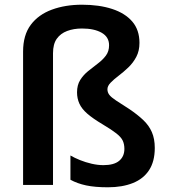

<svg xmlns="http://www.w3.org/2000/svg" viewBox="-20 -785 716 815"><path d="M572 -603Q572 -569 558.5 -543.5Q545 -518 524.5 -498.5Q504 -479 483.5 -463.5Q463 -448 449.5 -434Q436 -420 436 -406Q436 -393 444 -382.5Q452 -372 472.5 -358.5Q493 -345 529 -322Q563 -299 587.5 -276Q612 -253 624.5 -224.5Q637 -196 637 -157Q637 -100 613 -63Q589 -26 544 -8Q499 10 438 10Q383 10 345.5 2Q308 -6 279 -22V-125Q296 -115 319.5 -105.5Q343 -96 369 -90Q395 -84 419 -84Q464 -84 486 -102.5Q508 -121 508 -153Q508 -173 501 -188Q494 -203 473.5 -219Q453 -235 416 -257Q374 -282 350.5 -302.5Q327 -323 317 -345Q307 -367 307 -393Q307 -424 320.5 -445.5Q334 -467 354.5 -483.5Q375 -500 395.5 -515.5Q416 -531 429.5 -549Q443 -567 443 -593Q443 -628 411.5 -646Q380 -664 328 -664Q293 -664 265 -653.5Q237 -643 221 -620.5Q205 -598 205 -559V0H78V-566Q78 -636 110.5 -679.5Q143 -723 200 -744Q257 -765 328 -765Q401 -765 456 -747Q511 -729 541.5 -693.5Q572 -658 572 -603Z"/></svg>

Font: Noto Sans Khmer SemiBold
Style: Regular
Weight: 600
Version: Version 2.003